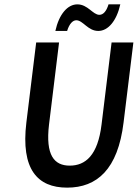

<svg xmlns="http://www.w3.org/2000/svg" viewBox="-20 -849 632 881"><path d="M101 -287C75 -72 152 12 288 12C425 12 521 -72 547 -287L592 -654H492L446 -278C429 -136 372 -89 300 -89C229 -89 188 -136 205 -278L251 -654H146ZM431 -707C476 -707 515 -753 532 -829H478C468 -796 453 -781 436 -781C406 -781 383 -829 335 -829C290 -829 251 -784 234 -707H288C298 -740 314 -756 330 -756C361 -756 383 -707 431 -707Z"/></svg>

Font: Falling Sky
Style: CondObl
Weight: 400
Designer: Paul D. Hunt
Foundry: Adobe Systems Incorporated
Version: Version 1.02